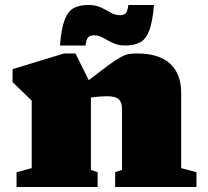

<svg xmlns="http://www.w3.org/2000/svg" viewBox="-20 -752 835 772"><path d="M443 -59.5 470.5 -69V-315.5Q470.5 -339.5 458.2 -352.2Q446 -365 410.5 -365Q381 -365 345.5 -360V-69L372.5 -59.5V0H46.5V-59.5L107.5 -76V-347.5L30.5 -422V-474L237.5 -537H283.5L337 -429.5Q387 -468.5 417 -490.5Q447 -512.5 465.2 -522.2Q483.5 -532 497.8 -534.5Q512 -537 530.5 -537Q620.5 -537 664.5 -495.5Q708.5 -454 708.5 -379.5V-76L770 -59.5V0H443ZM599 -732Q593.5 -664.5 580.2 -629.5Q567 -594.5 543.5 -581.8Q520 -569 484 -569Q455.5 -569 434 -579.2Q412.5 -589.5 394.8 -599.8Q377 -610 359 -610Q341.5 -610 334.2 -601.8Q327 -593.5 324 -569H221Q226.5 -636.5 239.8 -671.8Q253 -707 276.5 -719.5Q300 -732 336 -732Q365 -732 386.2 -721.8Q407.5 -711.5 425.2 -701.2Q443 -691 461 -691Q478.5 -691 485.8 -699.2Q493 -707.5 496 -732Z"/></svg>

Font: Newsreader Caption ExtraBold
Style: Regular
Weight: 800
Designer: Hugues Gentile
Foundry: Production Type
Version: Version 1.001